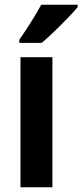

<svg xmlns="http://www.w3.org/2000/svg" viewBox="-20 -786 346 806"><path d="M200 0H66V-546H200ZM306 -756Q291 -738 264.5 -710.5Q238 -683 208.5 -654.5Q179 -626 155 -606H61V-619Q86 -655 110.5 -694Q135 -733 153 -766H306Z"/></svg>

Font: Noto Sans Gujarati Condensed
Style: Bold
Weight: 700
Width: 3
Designer: Jelle Bosma - Monotype Design Team, Universal Thirst
Foundry: Monotype Imaging Inc.
Version: Version 2.106; ttfautohint (v1.8.4.7-5d5b)